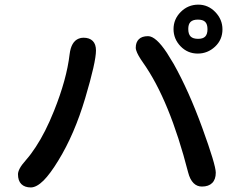

<svg xmlns="http://www.w3.org/2000/svg" viewBox="-20 -823 1040 839"><path d="M627 -665Q661.1 -665 709.5 -591.8Q723.1 -570.8 738.8 -543.9Q804.7 -426.8 863.8 -264.6Q922.9 -102.1 922.9 -68.4Q922.9 -39.1 907.2 -23.4Q891.6 -7.8 862.3 -7.8Q840.8 -7.8 825.7 -22.9Q810.1 -38.6 802.2 -69.3Q721.2 -384.8 606 -547.9Q581.1 -583 575.2 -603Q573.2 -608.9 573.2 -614.3Q573.2 -638.2 586.7 -651.6Q600.1 -665 627 -665ZM344.7 -658.2Q371.1 -658.2 385.3 -644Q399.4 -629.9 399.4 -602.5Q399.4 -552.2 352.3 -394Q305.2 -235.8 234.9 -121.6Q199.2 -63 170.4 -34.2Q140.1 -4.4 115.2 -3.9Q87.9 -3.9 73.2 -18.6Q58.6 -33.2 58.6 -61.5Q58.6 -72.3 66.4 -87.2Q74.2 -102.1 94.7 -125.2Q115.2 -148.4 136.2 -180.7Q178.7 -245.1 215.8 -337.9Q271.5 -476.6 284.2 -585.9Q291 -641.6 324.2 -654.3Q333.5 -658.2 344.7 -658.2ZM812.5 -727.1Q802.7 -717.3 802.7 -696.3Q802.7 -673.8 813 -663.6Q823.2 -653.3 845.7 -653.3Q866.7 -653.3 876.5 -663.1Q886.7 -673.3 886.7 -695.3Q886.7 -717.3 876.7 -727.3Q866.7 -737.3 844.7 -737.3Q822.8 -737.3 812.5 -727.1ZM846.7 -802.7Q889.6 -802.7 920.9 -770.3Q952.1 -737.8 952.1 -694.8Q952.1 -649.4 919.7 -619.1Q887.2 -588.9 844.2 -588.9Q799.8 -588.9 769 -620.8Q738.3 -652.8 738.3 -695.8Q738.3 -739.3 770 -771Q801.8 -802.7 846.7 -802.7Z"/></svg>

Font: YuPearl-SemiBold
Style: SemiBold
Weight: 600
Designer: Max Yao
Foundry: Max-Everyday
Version: Version 1.011; ttfautohint (v1.8.3)